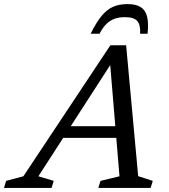

<svg xmlns="http://www.w3.org/2000/svg" viewBox="-84 -920 825 940"><path d="M196 -245 214.5 -302H542.5L523.5 -245ZM592.5 -57.5 664 -34.5 653.5 0H397.5L408 -34.5L501 -57L453 -633H476L104 -57L179 -34.5L168.5 0H-64.5L-54 -34.5L30.5 -57L456.5 -698.5H533.5ZM527.5 -836Q499 -836 476.8 -828Q454.5 -820 436.5 -802.2Q418.5 -784.5 403.5 -755H360Q387.5 -811 413.8 -842.5Q440 -874 470.2 -887Q500.5 -900 539.5 -900Q581 -900 604.5 -885.5Q628 -871 636 -839.2Q644 -807.5 638.5 -755H602Q604.5 -798.5 588 -817.2Q571.5 -836 527.5 -836Z"/></svg>

Font: Newsreader 12pt
Style: Italic
Weight: 400
Italic angle: -17°
Version: Version 1.003